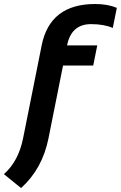

<svg xmlns="http://www.w3.org/2000/svg" viewBox="-118 -744 615 978"><path d="M223.6 -512.7H377.4L356.9 -410.2H203.1L128.9 -39.1Q97.7 116.2 -10.7 213.9L-98.1 143.1Q-23.9 77.1 -0.5 -39.1L94.2 -512.7Q136.2 -723.6 366.7 -723.6Q429.7 -723.6 477.1 -704.1L456.5 -601.6Q412.1 -621.1 345.7 -621.1Q245.1 -621.1 223.6 -512.7Z"/></svg>

Font: Sansation
Style: Bold Italic
Weight: 700
Designer: Bernd Montag
Version: Version 1.301